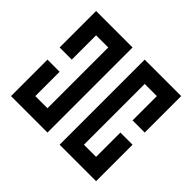

<svg xmlns="http://www.w3.org/2000/svg" viewBox="-159 -909 1117 1117"><g transform="rotate(45 400.0 -350.0)"><path d="M50 -700V-400H150V-600H250V-100H150V-300H50V0H350V-700ZM750 -700H450V0H750V-300H650V-100H550V-600H650V-400H750Z"/></g></svg>

Font: Mourier
Style: Regular
Weight: 400
Designer: Eric Mourier
Foundry: Velvetyne Type Foundry
Version: Version 2.000;hotconv 1.0.109;makeotfexe 2.5.65596